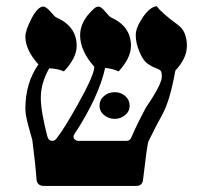

<svg xmlns="http://www.w3.org/2000/svg" viewBox="-20 -612 661 632"><path d="M564.9 -530.8Q595.2 -509.3 595.2 -460.9Q595.2 -420.4 557.1 -379.4Q539.6 -280.3 514.2 -234.9Q495.1 -200.7 468.3 -146Q463.4 -129.4 450.7 -19Q448.2 0 427.7 0H124.5Q101.6 0 100.1 -22.9Q96.2 -76.2 86.4 -150.9Q84 -159.7 72.3 -201.7Q63.5 -234.9 63.5 -253.9Q63.5 -338.9 106.4 -399.9Q63.5 -448.2 63.5 -491.2Q63.5 -511.7 83.7 -551Q104 -590.3 123 -590.3Q131.8 -590.3 146.5 -573.2Q161.1 -556.2 165 -554.7Q232.4 -525.4 232.4 -460.9Q232.4 -421.4 190.4 -377Q171.4 -385.7 142.1 -387.2Q114.3 -338.9 114.3 -289.6Q114.3 -246.6 135.7 -163.6Q139.6 -148.4 152.3 -148.4Q160.2 -148.4 165 -154.8Q189 -184.1 237.3 -270.5Q290.5 -365.7 290.5 -392.1Q243.7 -444.3 243.7 -496.6Q243.7 -541 287.1 -581.5Q295.9 -590.3 304.7 -590.3Q312.5 -590.3 326.9 -573.2Q341.3 -556.2 345.2 -554.7Q411.1 -525.4 411.1 -460.9Q411.1 -421.4 370.6 -377Q351.6 -385.7 326.2 -388.7Q304.7 -292 224.6 -169.9Q219.7 -162.1 223.6 -156.2Q228.5 -148.4 237.3 -148.4H397.5Q407.7 -148.4 412.6 -160.2Q429.2 -199.7 459.5 -256.3Q512.7 -335 512.7 -359.4Q512.7 -374.5 509 -378.9Q505.4 -383.3 488.8 -389.6Q478.5 -393.6 473.6 -397.5Q453.1 -407.7 439.5 -440.4Q426.8 -469.7 426.8 -496.6Q426.8 -520.5 449.5 -554.2Q472.2 -587.9 495.1 -591.8Q515.6 -566.4 564.9 -530.8ZM322.3 -295.9Q336.9 -308.6 357.4 -308.6Q377.9 -308.6 392.3 -295.9Q406.7 -283.2 406.7 -264.2Q406.7 -245.1 391.6 -232.9Q376.5 -220.7 357.4 -220.7Q338.4 -220.7 323 -232.9Q307.6 -245.1 307.6 -264.2Q307.6 -283.2 322.3 -295.9Z"/></svg>

Font: Accordance
Style: Bold-Italic
Weight: 700
Italic angle: -11°
Version: Version 1.2 (build January 31, 2020) Miklal Software Solutio